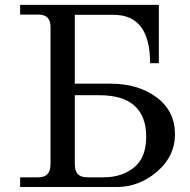

<svg xmlns="http://www.w3.org/2000/svg" viewBox="-20 -752 765 772"><path d="M567.9 -202.1Q567.9 -284.2 521 -326.7Q474.1 -369.1 380.4 -369.1H280.8V-90.8Q280.8 -39.1 329.6 -39.1H397.5Q469.7 -39.1 518.8 -78.6Q567.9 -118.2 567.9 -202.1ZM280.8 -415.5H424.8Q536.1 -415.5 609.9 -360.4Q683.6 -305.2 683.6 -211.9Q683.6 -124 611.6 -62Q539.6 0 448.7 0H61V-39.1H134.3Q183.1 -39.1 183.1 -90.8V-644.5Q183.1 -693.4 134.3 -693.4H61V-732.4H618.7V-498H583.5Q583.5 -692.4 437 -692.4H280.8Z"/></svg>

Font: Munson
Style: Regular
Weight: 400
Designer: Paul James MIller
Foundry: High-Logic / Made with FontCreator
Version: Version 2.10;May 5, 2019;FontCreator 11.5.0.2430 64-bit